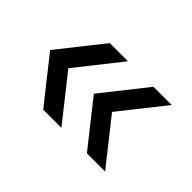

<svg xmlns="http://www.w3.org/2000/svg" viewBox="-70 -660 783 783"><g transform="rotate(45 321.5 -269.0)"><path d="M209 -77C209 -77 57 -269 57 -269C57 -269 209 -461 209 -461C209 -461 314 -461 314 -461C314 -461 162 -269 162 -269C162 -269 314 -77 314 -77C314 -77 209 -77 209 -77ZM461 -77C461 -77 309 -269 309 -269C309 -269 461 -461 461 -461C461 -461 566 -461 566 -461C566 -461 414 -269 414 -269C414 -269 566 -77 566 -77C566 -77 461 -77 461 -77Z"/></g></svg>

Font: Preevio_Regular
Style: Regular
Weight: 500
Designer: Gumpita Rahayu
Foundry: Tokotype Studio
Version: ""